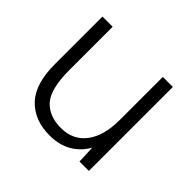

<svg xmlns="http://www.w3.org/2000/svg" viewBox="-132 -673 839 839"><g transform="rotate(45 287.5 -253.5)"><path d="M435 -95V-519H497V0H439ZM278 -46Q352 -46 393.5 -100.5Q435 -155 435 -252H473Q473 -169 449 -110Q425 -51 378.5 -19.5Q332 12 266 12Q171 12 116 -46.5Q61 -105 62 -229V-253H125Q125 -134 165 -90Q205 -46 278 -46ZM62 -519H125V-253H62Z"/></g></svg>

Font: 寒蝉端黑体 Light
Style: Regular
Weight: 300
Designer: ChillDuanSans {Warren2060}; 
Source Han Sans {Ryoko NISHIZUKA 西塚涼子 (kana, bopomofo & ideographs); Paul D. Hunt (Latin, G
Foundry: ChillType&Adobe
Version: Version 1.300;Glyphs 3.3 (3306)